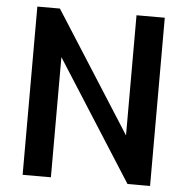

<svg xmlns="http://www.w3.org/2000/svg" viewBox="-53 -789 802 839"><g transform="rotate(5 348.5 -369.0)"><path d="M77 0V-738H176L512 -211V-738H636V0H537L201 -527V0Z"/></g></svg>

Font: Exo Thin SemiBold
Style: Regular
Weight: 600
Version: Version 2.000